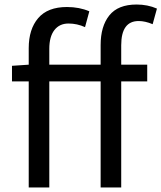

<svg xmlns="http://www.w3.org/2000/svg" viewBox="-20 -829 714 849"><path d="M425 0V-469H198V0H107V-469H33V-538L107 -543V-616Q107 -700 149 -749Q191 -798 276 -798Q331 -798 375 -779L356 -709Q321 -725 283 -725Q243 -725 220.5 -696Q198 -667 198 -613V-543H425V-630Q425 -713 463.5 -761Q502 -809 584 -809Q633 -809 674 -791L655 -722Q622 -736 593 -736Q516 -736 516 -629V-543H631V-469H516V0Z"/></svg>

Font: Chiron Sans HK TT
Style: Regular
Weight: 400
Designer: Ryoko NISHIZUKA 西塚涼子 (kana, bopomofo & ideographs); Paul D. Hunt (Latin, Greek & Cyrillic); Sandoll Communications 산돌커뮤니
Foundry: Adobe
Version: Version 2.022;hotconv 1.0.109;makeotfexe 2.5.65596